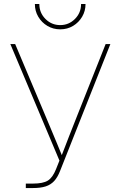

<svg xmlns="http://www.w3.org/2000/svg" viewBox="-20 -950 610 970"><path d="M110.4 0V-22.5H146.5Q197.3 -22.5 221.7 -37.6Q246.1 -52.7 263.2 -95.7L280.3 -138.7L32.2 -727.5H56.6L208.5 -367.2Q223.1 -332.5 237.5 -298.1Q252 -263.7 266.4 -229Q280.8 -194.3 294.9 -159.7H289.6Q309.6 -211.9 329.8 -263.7Q350.1 -315.4 370.6 -367.2L513.7 -727.5H537.6L283.7 -86.9Q271 -54.2 253.7 -35.4Q236.3 -16.6 210.7 -8.3Q185.1 0 146.5 0ZM284.2 -801.8Q248.5 -801.8 219.5 -819.1Q190.4 -836.4 173.3 -865.5Q156.2 -894.5 156.2 -929.7H178.7Q178.7 -885.3 209.7 -854.2Q240.7 -823.2 284.2 -823.2Q327.6 -823.2 358.6 -854.2Q389.6 -885.3 389.6 -929.7H412.1Q412.1 -894.5 395 -865.5Q377.9 -836.4 349.1 -819.1Q320.3 -801.8 284.2 -801.8Z"/></svg>

Font: Inter Thin
Style: Regular
Weight: 250
Designer: Rasmus Andersson
Foundry: rsms
Version: Version 4.001;git-66647c0bb